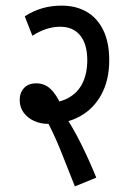

<svg xmlns="http://www.w3.org/2000/svg" viewBox="-20 -652 451 682"><path d="M133 -285Q188 -285 222.5 -304Q257 -323 273.5 -357.5Q290 -392 290 -438Q290 -495 265 -526Q240 -557 194 -557Q168 -557 143 -548.5Q118 -540 95 -525L68 -594Q97 -613 129.5 -622.5Q162 -632 199 -632Q250 -632 288 -610Q326 -588 347 -544.5Q368 -501 368 -438Q368 -368 340.5 -317Q313 -266 264.5 -239Q216 -212 151 -212Q124 -212 101 -222.5Q78 -233 64 -252Q50 -271 50 -297Q50 -323 65.5 -339.5Q81 -356 109 -356Q138 -356 159 -336.5Q180 -317 197 -279L205 -250Q238 -201 267 -143Q296 -85 322 -21L246 10Q221 -54 195 -118.5Q169 -183 137 -241Z"/></svg>

Font: Noto Sans Devanagari ExtraCondensed
Style: Regular
Weight: 400
Width: 2
Designer: Jelle Bosma - Monotype Design Team
Foundry: Monotype Imaging Inc.
Version: Version 2.006